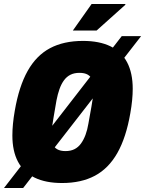

<svg xmlns="http://www.w3.org/2000/svg" viewBox="-25 -905 727 962"><path d="M286 12Q204 12 148.5 -15Q93 -42 65 -95Q37 -148 37 -226Q37 -254 40 -285Q43 -316 49 -350Q70 -472 113.5 -549.5Q157 -627 225.5 -663.5Q294 -700 391 -700Q473 -700 528.5 -673Q584 -646 612 -592.5Q640 -539 640 -460Q640 -433 637 -402.5Q634 -372 628 -338Q607 -216 563 -138.5Q519 -61 450.5 -24.5Q382 12 286 12ZM303 -148Q329 -148 348 -157.5Q367 -167 380.5 -185.5Q394 -204 403.5 -229.5Q413 -255 418 -286Q428 -338 433 -370Q438 -402 441 -420Q444 -438 445 -447.5Q446 -457 446 -463Q446 -487 438 -504.5Q430 -522 414.5 -531Q399 -540 373 -540Q347 -540 328 -530.5Q309 -521 295.5 -502.5Q282 -484 273 -458.5Q264 -433 258 -402Q249 -350 243.5 -317.5Q238 -285 235.5 -267Q233 -249 232 -240Q231 -231 231 -224Q231 -201 238.5 -183.5Q246 -166 262 -157Q278 -148 303 -148ZM-5 37 585 -724H682L91 37ZM340 -752 434 -885H603V-881L459 -752Z"/></svg>

Font: Archivo Condensed Black
Style: Italic
Weight: 900
Width: 3
Italic angle: -10°
Designer: Hector Gatti
Foundry: Omnibus-Type
Version: Version 2.001